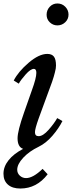

<svg xmlns="http://www.w3.org/2000/svg" viewBox="-52 -850 416 1104"><path d="M131 -330Q157 -401 157 -431Q157 -454 143 -454Q124 -454 96 -422.5Q68 -391 56 -369L27 -387Q53 -438 112.5 -489Q172 -540 220 -540Q246 -540 258 -524.5Q270 -509 270 -473Q270 -465 268.5 -455.5Q267 -446 263.5 -433Q260 -420 257 -409Q254 -398 247.5 -379.5Q241 -361 236 -348Q231 -335 222 -310Q213 -285 207 -269L170 -168Q149 -109 149 -90Q149 -67 170 -67Q195 -67 227 -103Q259 -139 277 -171L307 -154Q286 -112 249.5 -69.5Q213 -27 170 -6Q116 20 81.5 57Q47 94 47 126Q47 146 62 160Q77 174 98 174Q138 174 193 121L222 152Q159 234 65 234Q19 234 -6.5 211.5Q-32 189 -32 149Q-32 108 -2.5 71Q27 34 81 6Q49 -5 49 -55Q49 -97 86 -202ZM278 -704Q253 -704 234.5 -721.5Q216 -739 216 -765Q216 -792 234 -811Q252 -830 278 -830Q305 -830 323.5 -811Q342 -792 342 -766Q342 -740 323 -722Q304 -704 278 -704Z"/></svg>

Font: Libre Baskerville
Style: Italic
Weight: 400
Italic angle: -15°
Designer: Pablo Impallari, Rodrigo Fuenzalida
Foundry: Pablo Impallari, Rodrigo Fuenzalida
Version: Version 1.051;Glyphs 3.2.3 (3260)